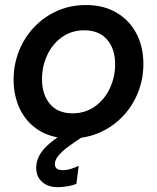

<svg xmlns="http://www.w3.org/2000/svg" viewBox="-20 -549 632 772"><path d="M442.9 -290.5Q442.9 -353 410.4 -390.1Q377.9 -427.2 318.8 -427.2Q268.1 -427.2 229.5 -399.9Q190.9 -372.6 169.9 -327.4Q148.9 -282.2 148.9 -231.4Q148.9 -168.5 180.9 -130.9Q212.9 -93.3 272 -93.3Q322.3 -93.3 361.3 -120.8Q400.4 -148.4 421.6 -193.8Q442.9 -239.3 442.9 -290.5ZM125.5 125.5Q125.5 116.7 127.9 103.5Q134.3 75.7 155 51.8Q175.8 27.8 211.4 3.4Q154.8 -7.3 115 -40.3Q75.2 -73.2 54.9 -122.1Q34.7 -170.9 34.7 -228.5Q34.7 -309.6 72.5 -378.4Q110.4 -447.3 176.8 -488Q243.2 -528.8 325.7 -528.8Q397 -528.8 449.2 -497.8Q501.5 -466.8 529.1 -413.1Q556.6 -359.4 556.6 -292Q556.6 -218.3 524.7 -154.1Q492.7 -89.8 435.5 -47.6Q378.4 -5.4 306.2 4.9Q271 28.3 250.7 43.5Q230.5 58.6 215.6 76.2Q200.7 93.8 200.7 110.4Q200.7 135.3 232.9 135.3Q249 135.3 266.4 129.6Q283.7 124 296.4 117.7L287.1 190.4Q273.4 196.3 251.2 200Q229 203.6 212.4 203.6Q172.4 203.6 148.9 182.1Q125.5 160.6 125.5 125.5Z"/></svg>

Font: Reddit Sans Chocolate SemiBold
Style: Italic
Weight: 600
Italic angle: -11.25°
Designer: Stephen Hutchings
Version: Version 1.013